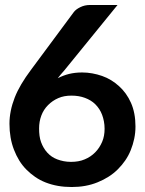

<svg xmlns="http://www.w3.org/2000/svg" viewBox="-20 -743 581 771"><path d="M310 -452C291 -452 273 -450 257 -446C241 -442 226 -436 212 -429L224 -444C228 -449 233 -454 238 -460L452 -723H342C327 -723 314 -720 302 -714C290 -708 282 -702 276 -694L104 -462C75 -423 53 -387 39 -351C25 -315 18 -280 18 -246C18 -208 24 -173 36 -142C48 -111 64 -84 86 -62C108 -40 133 -22 164 -10C195 2 229 8 268 8C306 8 340 2 372 -11C404 -24 431 -41 453 -63C475 -85 493 -110 505 -140C517 -170 524 -201 524 -235C524 -271 518 -303 506 -330C494 -357 478 -379 458 -397C438 -415 416 -429 390 -438C364 -447 337 -452 310 -452ZM137 -227C137 -246 140 -263 146 -279C152 -295 161 -309 173 -321C185 -333 198 -342 214 -349C230 -356 247 -359 267 -359C287 -359 305 -356 321 -350C337 -344 351 -336 363 -324C375 -312 384 -298 390 -282C396 -266 400 -247 400 -226C400 -207 397 -189 390 -173C383 -157 374 -143 362 -131C350 -119 337 -110 320 -103C304 -96 285 -93 265 -93C244 -93 226 -97 210 -103C194 -109 181 -118 170 -130C159 -142 151 -156 145 -172C139 -188 137 -207 137 -227Z"/></svg>

Font: SVN-Aleo
Style: Bold
Weight: 700
Designer: Alessio Laiso
Version: Version 1.2.2